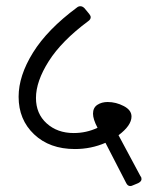

<svg xmlns="http://www.w3.org/2000/svg" viewBox="-20 -568 480 623"><path d="M436 4Q439.2 7.1 439.2 13.1Q439.2 20.6 428.5 26.2L411.4 33.3Q406.7 35.7 402.7 35.7Q394.4 35.7 389.6 26.2L322.2 -104.6Q275.5 -84.4 223.1 -84.4Q141.1 -84.4 90.8 -132Q40.4 -179.5 40.4 -254.1Q40.4 -322.2 87.2 -397.5Q134 -472.8 229.9 -543.8Q234.6 -547.8 241 -547.8Q247.7 -547.8 254.1 -541.4L269.5 -522.8Q274.3 -516.8 274.3 -512.1Q274.3 -505 266.3 -499.4Q179.9 -435.2 138.3 -369.6Q96.7 -304 96.7 -250.1Q96.7 -199 131.4 -167.7Q166.1 -136.3 219.2 -136.3Q260.4 -136.3 296.5 -153.4Q281.8 -181.1 281.8 -199Q281.8 -218.4 295.7 -227.7Q309.6 -237 329.4 -237Q356.3 -237 381.5 -223.9Q406.7 -210.9 406.7 -189.9Q406.7 -160.9 364.6 -129.2Z"/></svg>

Font: Jaldi
Style: Regular
Weight: 400
Designer: Pablo Cosgaya and Nicolas Silva
Foundry: Omnibus-Type
Version: Version 1.001;PS 001.001;hotconv 1.0.70;makeotf.lib2.5.58329